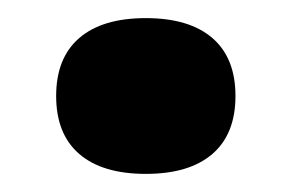

<svg xmlns="http://www.w3.org/2000/svg" viewBox="-20 -178 322 212"><path d="M240 -72Q240 -30 214.5 -8Q189 14 141 14Q93 14 67.5 -8Q42 -30 42 -72Q42 -114 67.5 -136Q93 -158 141 -158Q189 -158 214.5 -136Q240 -114 240 -72Z"/></svg>

Font: Playfair Display SC Black
Style: Regular
Weight: 900
Designer: Claus Eggers Sørensen
Foundry: Claus Eggers Sørensen
Version: Version 1.200; ttfautohint (v1.6)